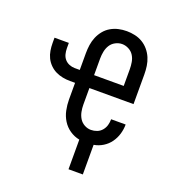

<svg xmlns="http://www.w3.org/2000/svg" viewBox="-128 -641 807 895"><g transform="rotate(20 275.0 -193.0)"><path d="M313 156V9Q287 4 265 -11Q243 -26 229 -48.5Q215 -71 209.5 -97.5Q204 -124 204 -150V-233H179Q160 -233 142 -236.5Q124 -240 107.5 -248Q91 -256 77.5 -269.5Q64 -283 56 -299.5Q48 -316 45 -334.5Q42 -353 42 -372V-398H113V-372Q113 -357 116.5 -343Q120 -329 129 -318.5Q138 -308 151.5 -302.5Q165 -297 179 -297H204V-380Q204 -401 207 -421.5Q210 -442 218 -461Q226 -480 239 -496Q252 -512 270 -522.5Q288 -533 308 -537.5Q328 -542 349 -542Q369 -542 389.5 -537.5Q410 -533 427.5 -522.5Q445 -512 458.5 -496Q472 -480 480 -461Q488 -442 491 -421.5Q494 -401 494 -380V-233H275V-150Q275 -133 278.5 -115.5Q282 -98 291 -83.5Q300 -69 315.5 -60.5Q331 -52 348 -52Q363 -52 377.5 -57.5Q392 -63 402 -75Q412 -87 416 -101.5Q420 -116 420 -131H492Q492 -107 485 -83.5Q478 -60 464 -40.5Q450 -21 429 -8Q408 5 384 9V156ZM422 -297V-380Q422 -397 419 -414.5Q416 -432 407 -446.5Q398 -461 382 -469.5Q366 -478 349 -478Q332 -478 316 -469.5Q300 -461 291 -446.5Q282 -432 278.5 -414.5Q275 -397 275 -380V-297Z"/></g></svg>

Font: Lode Term
Style: Regular
Weight: 400
Monospace: yes
Designer: Belleve Invis
Foundry: Belleve Invis
Version: Version 29.2.0